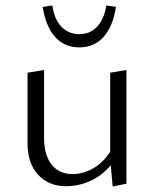

<svg xmlns="http://www.w3.org/2000/svg" viewBox="-20 -672 560 697"><path d="M439 -418V-5L389 5L382 -72Q350 -34 307.5 -15Q265 4 220 4Q157 4 118.5 -37.5Q80 -79 80 -152V-408L140 -418V-171Q140 -109 167.5 -74.5Q195 -40 244 -40Q281 -40 317.5 -60.5Q354 -81 380 -121V-408ZM135 -647 170 -652Q177 -602 203 -575Q229 -548 268 -548Q307 -548 332.5 -575Q358 -602 366 -652L401 -647Q390 -576 356 -538Q322 -500 268 -500Q214 -500 180 -538Q146 -576 135 -647Z"/></svg>

Font: Ysabeau Semilight
Style: Regular
Weight: 300
Designer: Christian Thalmann (Catharsis Fonts)
Version: Version 0.003